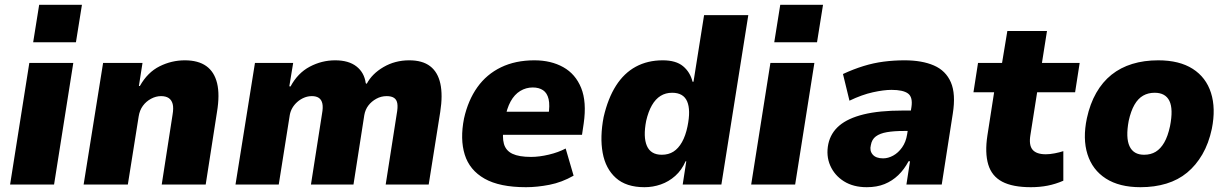

<svg xmlns="http://www.w3.org/2000/svg" viewBox="-20 -768 5107 799"><path d="M118 -592 143 -748H321L296 -592ZM22 0 102 -506H285L205 0Z M328 0 409 -506H573L558 -410H562Q594 -467 644 -492Q694 -517 749 -517Q805 -517 838.5 -493Q872 -469 883.5 -421.5Q895 -374 883 -302L836 0H653L698 -290Q703 -319 698.5 -335.5Q694 -352 682 -360Q670 -368 650 -368Q629 -368 608.5 -357Q588 -346 574.5 -327.5Q561 -309 557 -283L512 0Z M960 0 1041 -506H1200L1184 -409L1189 -408Q1219 -464 1269 -490.5Q1319 -517 1375 -517Q1431 -517 1463.5 -491.5Q1496 -466 1502 -422L1506 -419Q1528 -461 1576 -489Q1624 -517 1683 -517Q1738 -517 1770 -492.5Q1802 -468 1812.5 -420Q1823 -372 1812 -302L1764 0H1585L1631 -294Q1636 -321 1633.5 -337Q1631 -353 1620 -360.5Q1609 -368 1589 -368Q1566 -368 1546 -357Q1526 -346 1513 -329Q1500 -312 1496 -289L1451 0H1274L1320 -294Q1325 -321 1321.5 -337Q1318 -353 1307 -360.5Q1296 -368 1278 -368Q1261 -368 1245.5 -361.5Q1230 -355 1217.5 -344Q1205 -333 1197 -319.5Q1189 -306 1186 -290L1140 0Z M2169 11Q2059 11 1996.5 -24.5Q1934 -60 1914 -124.5Q1894 -189 1911 -275Q1928 -351 1966.5 -405Q2005 -459 2065 -488Q2125 -517 2204 -517Q2273 -517 2324 -488.5Q2375 -460 2398.5 -402Q2422 -344 2409 -254L2402 -207H2049L2064 -303H2275L2262 -287Q2269 -330 2263 -355.5Q2257 -381 2240 -392.5Q2223 -404 2197 -404Q2169 -404 2145 -389.5Q2121 -375 2105 -346Q2089 -317 2081 -272L2077 -243Q2069 -198 2077 -169.5Q2085 -141 2112.5 -128Q2140 -115 2190 -115Q2224 -115 2264 -124.5Q2304 -134 2334 -150L2367 -37Q2318 -9 2266.5 1Q2215 11 2169 11Z M2662 11Q2586 11 2543 -27.5Q2500 -66 2488 -132Q2476 -198 2492 -281Q2510 -359 2543.5 -411.5Q2577 -464 2626 -490.5Q2675 -517 2738 -517Q2793 -517 2822.5 -492.5Q2852 -468 2862 -428H2866L2910 -705H3094L2982 0H2821L2836 -97H2833Q2817 -60 2790 -36Q2763 -12 2730 -0.5Q2697 11 2662 11ZM2734 -124Q2762 -124 2782.5 -137Q2803 -150 2818 -176.5Q2833 -203 2841 -242Q2855 -310 2839.5 -346Q2824 -382 2777 -382Q2750 -382 2729 -369Q2708 -356 2693 -330Q2678 -304 2669 -265Q2656 -198 2672 -161Q2688 -124 2734 -124Z M3202 -592 3227 -748H3405L3380 -592ZM3106 0 3186 -506H3369L3289 0Z M3587 11Q3531 11 3492 -13.5Q3453 -38 3435 -79Q3417 -120 3427 -169Q3437 -215 3473 -245.5Q3509 -276 3574 -292Q3639 -308 3737 -308H3794L3781 -223H3741Q3700 -223 3671 -218Q3642 -213 3625 -200.5Q3608 -188 3604 -164Q3598 -141 3611.5 -125Q3625 -109 3655 -109Q3676 -109 3697 -120.5Q3718 -132 3734 -154.5Q3750 -177 3755 -209L3773 -323Q3779 -364 3758.5 -379Q3738 -394 3690 -394Q3658 -394 3612.5 -384Q3567 -374 3515 -349L3488 -460Q3531 -480 3573 -493Q3615 -506 3657.5 -511.5Q3700 -517 3744 -517Q3817 -517 3866.5 -495.5Q3916 -474 3937 -425.5Q3958 -377 3945 -295L3899 0H3752L3767 -97H3761Q3743 -63 3718 -39Q3693 -15 3661 -2Q3629 11 3587 11Z M4270 11Q4194 11 4150.5 -12Q4107 -35 4092.5 -83.5Q4078 -132 4089 -204L4117 -384H4031L4050 -506H4150L4172 -639H4337L4316 -506H4473L4454 -384H4296L4268 -206Q4261 -164 4277 -145Q4293 -126 4332 -126Q4349 -126 4369.5 -130Q4390 -134 4405 -139V-16Q4373 -2 4340 4.5Q4307 11 4270 11Z M4726 11Q4638 11 4582 -25Q4526 -61 4505.5 -126Q4485 -191 4503 -276Q4516 -336 4542 -381.5Q4568 -427 4605.5 -457Q4643 -487 4692 -502Q4741 -517 4800 -517Q4888 -517 4943.5 -481.5Q4999 -446 5019.5 -381.5Q5040 -317 5023 -232Q5010 -171 4983.5 -125.5Q4957 -80 4920 -49.5Q4883 -19 4834 -4Q4785 11 4726 11ZM4741 -124Q4769 -124 4789.5 -136.5Q4810 -149 4825 -175Q4840 -201 4849 -243Q4863 -314 4846.5 -348Q4830 -382 4785 -382Q4758 -382 4737 -370Q4716 -358 4701 -332Q4686 -306 4677 -265Q4664 -195 4680.5 -159.5Q4697 -124 4741 -124Z"/></svg>

Font: Nunito Sans 7pt SemiCondensed Black
Style: Italic
Weight: 900
Width: 4
Italic angle: -9°
Designer: Vernon Adams
Foundry: Vernon Adams
Version: Version 3.101;gftools[0.9.27]